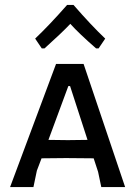

<svg xmlns="http://www.w3.org/2000/svg" viewBox="-20 -761 559 781"><path d="M161 -564H150L123 -604Q180 -658 253 -741H279Q351 -658 408 -604L381 -564H371Q302 -624 266 -664Q231 -627 161 -564ZM320 -501 489 0H392L379 -62L361 -117L249 -118L149 -117L130 -67L116 0H21L208 -501ZM256 -191 336 -192 265 -411H258L177 -192Z"/></svg>

Font: Alegreya Sans SC Medium
Style: Regular
Weight: 500
Designer: Juan Pablo del Peral
Foundry: Huerta Tipografica
Version: Version 2.001;PS 002.001;hotconv 1.0.88;makeotf.lib2.5.64775